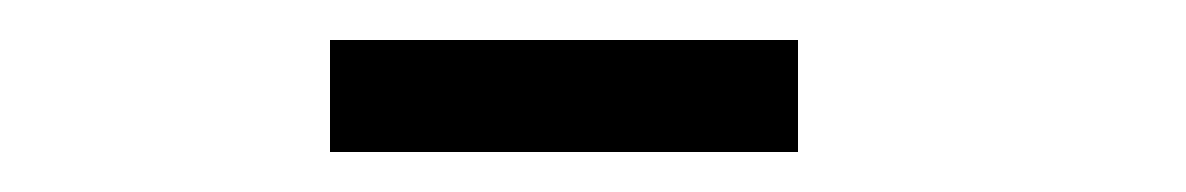

<svg xmlns="http://www.w3.org/2000/svg" viewBox="-20 -713 593 96"><path d="M145 -693H379V-637H145Z"/></svg>

Font: Haskoy
Style: Regular
Weight: 400
Designer: Ertekin Erdin
Foundry: Ertekin Erdin
Version: Version 1.500